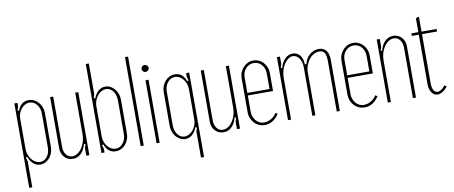

<svg xmlns="http://www.w3.org/2000/svg" viewBox="-73 -1008 3515 1485"><g transform="rotate(-10 1684.5 -265.5)"><path d="M68 -436 79 -432Q104 -501 165 -501Q188 -501 207.5 -491.5Q227 -482 241.5 -465.5Q256 -449 264.5 -427.5Q273 -406 273 -381V-114Q273 -90 265 -68Q257 -46 242.5 -29.5Q228 -13 209.5 -3.5Q191 6 170 6Q140 6 116.5 -14Q93 -34 79 -71L68 -66L77 -37V168H53V-495H77V-465ZM77 -130Q77 -108 85 -87Q93 -66 106 -49.5Q119 -33 136.5 -23.5Q154 -14 172 -14Q205 -14 227 -43Q249 -72 249 -117V-381Q249 -423 225.5 -452Q202 -481 168 -481Q150 -481 133.5 -472Q117 -463 104.5 -448Q92 -433 84.5 -413Q77 -393 77 -371Z M529 -93Q517 -46 490 -20Q463 6 427 6Q386 6 360 -22Q334 -50 334 -93V-495H358V-101Q358 -62 376.5 -38Q395 -14 424 -14Q445 -14 464.5 -26.5Q484 -39 499 -60.5Q514 -82 522.5 -109.5Q531 -137 531 -167V-495H555V0H531V-60L540 -89Z M674 0H650V-699H674V-458L665 -429L676 -424Q690 -461 713.5 -481Q737 -501 767 -501Q788 -501 806.5 -491.5Q825 -482 839.5 -465.5Q854 -449 862 -427Q870 -405 870 -381V-114Q870 -89 861.5 -67.5Q853 -46 838.5 -29.5Q824 -13 804.5 -3.5Q785 6 762 6Q701 6 676 -63L665 -59L674 -30ZM674 -124Q674 -102 681.5 -82Q689 -62 701.5 -47Q714 -32 730.5 -23Q747 -14 765 -14Q799 -14 822.5 -43Q846 -72 846 -114V-378Q846 -423 824 -452Q802 -481 769 -481Q751 -481 733.5 -471.5Q716 -462 703 -445.5Q690 -429 682 -408.5Q674 -388 674 -365Z M958 -699H982V0H958Z M1068 -586Q1068 -597 1076.5 -605Q1085 -613 1095 -613Q1106 -613 1115 -605Q1124 -597 1124 -586Q1124 -575 1115 -566.5Q1106 -558 1095 -558Q1085 -558 1076.5 -566.5Q1068 -575 1068 -586ZM1107 -495V0H1083V-495Z M1402 -495H1426V168H1402V-37L1411 -66L1400 -71Q1386 -34 1362.5 -14Q1339 6 1309 6Q1288 6 1269.5 -3.5Q1251 -13 1236.5 -29.5Q1222 -46 1214 -68Q1206 -90 1206 -114V-381Q1206 -406 1214.5 -427.5Q1223 -449 1237.5 -465.5Q1252 -482 1272 -491.5Q1292 -501 1314 -501Q1375 -501 1400 -432L1411 -436L1402 -465ZM1402 -371Q1402 -393 1394.5 -413Q1387 -433 1374.5 -448Q1362 -463 1345.5 -472Q1329 -481 1311 -481Q1277 -481 1253.5 -452Q1230 -423 1230 -381V-117Q1230 -72 1252 -43Q1274 -14 1307 -14Q1325 -14 1342.5 -23.5Q1360 -33 1373 -49.5Q1386 -66 1394 -87Q1402 -108 1402 -130Z M1712 -93Q1700 -46 1673 -20Q1646 6 1610 6Q1569 6 1543 -22Q1517 -50 1517 -93V-495H1541V-101Q1541 -62 1559.5 -38Q1578 -14 1607 -14Q1628 -14 1647.5 -26.5Q1667 -39 1682 -60.5Q1697 -82 1705.5 -109.5Q1714 -137 1714 -167V-495H1738V0H1714V-60L1723 -89Z M1818 -381Q1818 -406 1827 -427.5Q1836 -449 1851 -465.5Q1866 -482 1886.5 -491.5Q1907 -501 1930 -501Q1953 -501 1973 -492Q1993 -483 2008 -466.5Q2023 -450 2031.5 -428.5Q2040 -407 2040 -381V-242H1842V-112Q1842 -92 1849 -74.5Q1856 -57 1867.5 -43.5Q1879 -30 1894.5 -22Q1910 -14 1928 -14Q1959 -14 1986.5 -30Q2014 -46 2028 -72L2045 -62Q2000 6 1933 6Q1909 6 1888 -3Q1867 -12 1851.5 -28.5Q1836 -45 1827 -67Q1818 -89 1818 -114ZM2016 -262V-383Q2016 -425 1991.5 -453Q1967 -481 1930 -481Q1893 -481 1867.5 -453Q1842 -425 1842 -383V-262Z M2330 -402Q2341 -447 2372.5 -474Q2404 -501 2444 -501Q2482 -501 2502 -475.5Q2522 -450 2522 -402V0H2498V-394Q2498 -441 2485.5 -461Q2473 -481 2445 -481Q2422 -481 2401 -469.5Q2380 -458 2364.5 -438Q2349 -418 2339.5 -391.5Q2330 -365 2330 -336V0H2306V-384Q2306 -425 2286 -453Q2266 -481 2237 -481Q2218 -481 2200 -468Q2182 -455 2168.5 -434Q2155 -413 2147 -385.5Q2139 -358 2139 -328V0H2115V-495H2139V-437L2130 -408L2141 -404Q2152 -449 2178.5 -475Q2205 -501 2239 -501Q2274 -501 2296 -474Q2318 -447 2318 -402Z M2602 -381Q2602 -406 2611 -427.5Q2620 -449 2635 -465.5Q2650 -482 2670.5 -491.5Q2691 -501 2714 -501Q2737 -501 2757 -492Q2777 -483 2792 -466.5Q2807 -450 2815.5 -428.5Q2824 -407 2824 -381V-242H2626V-112Q2626 -92 2633 -74.5Q2640 -57 2651.5 -43.5Q2663 -30 2678.5 -22Q2694 -14 2712 -14Q2743 -14 2770.5 -30Q2798 -46 2812 -72L2829 -62Q2784 6 2717 6Q2693 6 2672 -3Q2651 -12 2635.5 -28.5Q2620 -45 2611 -67Q2602 -89 2602 -114ZM2800 -262V-383Q2800 -425 2775.5 -453Q2751 -481 2714 -481Q2677 -481 2651.5 -453Q2626 -425 2626 -383V-262Z M2925 -402Q2937 -449 2964 -475Q2991 -501 3028 -501Q3068 -501 3094 -473Q3120 -445 3120 -402V0H3096V-394Q3096 -433 3077.5 -457Q3059 -481 3030 -481Q3009 -481 2989.5 -468.5Q2970 -456 2955 -434.5Q2940 -413 2931.5 -385.5Q2923 -358 2923 -328V0H2899V-495H2923V-435L2914 -406Z M3290 6Q3262 6 3244 -20Q3226 -46 3226 -85V-475H3171V-495H3226V-606L3251 -612V-495H3369V-475H3251V-86Q3251 -54 3262.5 -34.5Q3274 -15 3294 -15Q3322 -15 3353 -55L3369 -43Q3351 -20 3330 -7Q3309 6 3290 6Z"/></g></svg>

Font: Moniqa Thin Paragraph
Style: Regular
Weight: 100
Designer: Rajesh Rajput
Foundry: Rajesh Rajput
Version: Version 1.000